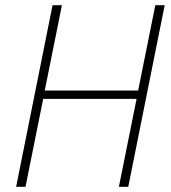

<svg xmlns="http://www.w3.org/2000/svg" viewBox="-20 -718 657 738"><path d="M505 -338H146L78 0H42L182 -698H218L152 -370H511L577 -698H613L473 0H437Z"/></svg>

Font: IBM Plex Sans Condensed ExtraLight
Style: Italic
Weight: 200
Width: 3
Italic angle: -11°
Designer: Mike Abbink, Paul van der Laan, Pieter van Rosmalen
Foundry: Bold Monday
Version: Version 1.3